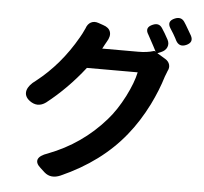

<svg xmlns="http://www.w3.org/2000/svg" viewBox="-60 -906 1099 1036"><g transform="rotate(5 490.0 -387.5)"><path d="M218 50 193 27Q167 4 174 -17Q182 -39 227 -54Q407 -123 532 -266Q580 -320 621 -400Q659 -475 671 -532H533H396Q304 -414 193 -327Q149 -295 105 -327Q73 -351 82 -384Q91 -413 128 -439Q257 -540 344 -693Q355 -711 370 -744Q378 -768 396 -777.5Q414 -787 437 -779L463 -770Q495 -760 502.5 -736.5Q510 -713 490 -681Q487 -676 481 -665Q474 -653 472 -648L469 -643H567H665Q712 -643 747 -654Q750 -656 755 -653L758 -651Q753 -660 743 -680Q722 -720 711 -739Q686 -777 730 -795Q763 -809 781 -781Q796 -759 816 -722Q827 -701 819 -681.5Q811 -662 787 -652L768 -644L813 -617Q831 -606 836 -588.5Q841 -571 831 -553Q830 -550 828 -545Q821 -529 819 -522Q796 -446 757 -367Q709 -271 648 -196Q519 -36 305 59Q254 81 218 50ZM863 -721Q861 -725 857 -733Q849 -748 844 -756Q839 -765 827 -783Q802 -821 846 -839Q879 -852 897 -826Q906 -813 922 -785Q925 -780 931 -769.5Q937 -759 940 -754Q958 -719 919 -702Q882 -686 863 -721Z"/></g></svg>

Font: GenSenRounded2 TW B
Style: Regular
Weight: 700
Version: Version 2.000;PS 2;hotconv 16.6.51;makeotf.lib2.5.65220 DEVE